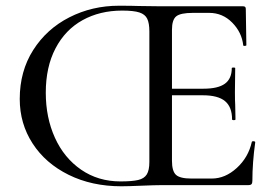

<svg xmlns="http://www.w3.org/2000/svg" viewBox="-20 -647 960 671"><path d="M872 -150Q862 -78 862 -15Q862 -7 859 -3.5Q856 0 847 0H543Q522 0 474 2Q428 4 404 4Q301 4 220 -36Q139 -76 94 -145.5Q49 -215 49 -301Q49 -398 96 -472Q143 -546 222.5 -586.5Q302 -627 396 -627Q441 -627 466 -626L544 -625H830Q839 -625 839 -616L841 -489Q841 -487 835.5 -486.5Q830 -486 830 -489Q825 -534 791.5 -568Q758 -602 711 -602H654Q611 -602 596 -590Q581 -578 581 -543V-337H691Q742 -337 766 -354.5Q790 -372 790 -409Q790 -411 796 -411Q802 -411 802 -409L801 -325Q801 -295 802 -280L803 -230Q803 -227 797 -227Q791 -227 791 -230Q791 -273 766.5 -293.5Q742 -314 689 -314H581V-85Q581 -49 595 -36Q609 -23 649 -23H720Q767 -23 807.5 -60Q848 -97 860 -151Q861 -154 866.5 -153.5Q872 -153 872 -150ZM502 -537Q502 -566 494.5 -581.5Q487 -597 467 -603.5Q447 -610 407 -610Q329 -610 268.5 -576.5Q208 -543 174 -478Q140 -413 140 -323Q140 -236 172 -165.5Q204 -95 263.5 -54Q323 -13 401 -13Q442 -13 463 -18Q484 -23 493 -37.5Q502 -52 502 -81Z"/></svg>

Font: Cormorant Infant Medium
Style: Regular
Weight: 500
Designer: Christian Thalmann (Catharsis Fonts)
Version: Version 3.000